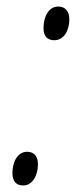

<svg xmlns="http://www.w3.org/2000/svg" viewBox="-20 -561 255 587"><path d="M146 -438C175 -438 192 -467 192 -502C192 -527 179 -541 158 -541C128 -541 113 -509 113 -475C113 -449 126 -438 146 -438ZM51 6C79 6 96 -24 96 -59C96 -83 84 -97 63 -97C33 -97 18 -65 18 -32C18 -5 31 6 51 6Z"/></svg>

Font: Noto Serif Display Condensed Light
Style: Italic
Weight: 300
Width: 3
Italic angle: -12°
Designer: Monotype Design Team
Foundry: Monotype Imaging Inc.
Version: Version 2.009